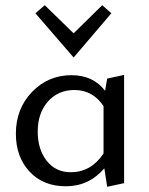

<svg xmlns="http://www.w3.org/2000/svg" viewBox="-20 -711 571 738"><path d="M408 -660 263 -490 116 -660 152 -691 263 -583 373 -691ZM392 -409 457 -423V-7L392 7L381 -64Q322 5 233 5Q146 5 93.5 -51.5Q41 -108 41 -197Q41 -293 103 -357.5Q165 -422 255 -422Q338 -422 384 -362ZM252 -49Q330 -49 378 -121V-303Q337 -365 266 -365Q203 -365 164 -320.5Q125 -276 125 -205Q125 -137 159.5 -93Q194 -49 252 -49Z"/></svg>

Font: EauTestInfant Medium
Style: Regular
Weight: 500
Designer: Christian Thalmann (Catharsis Fonts)
Version: Version 0.001;PS 000.001;hotconv 1.0.88;makeotf.lib2.5.64775